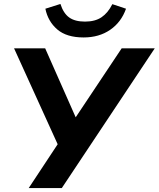

<svg xmlns="http://www.w3.org/2000/svg" viewBox="-20 -949 801 969"><path d="M125 0 271 -221 51 -705H208L362 -357L594 -705H761L292 0ZM402 -760Q316 -760 269 -800.5Q222 -841 209 -905L285 -929Q300 -882 329 -861Q358 -840 409 -840Q460 -840 492.5 -862Q525 -884 547 -928L616 -905Q592 -837 536 -798.5Q480 -760 402 -760Z"/></svg>

Font: Nunito Sans ExtraBold
Style: Italic
Weight: 800
Italic angle: -9°
Designer: Vernon Adams
Foundry: Vernon Adams
Version: Version 3.006; ttfautohint (v1.8.3)